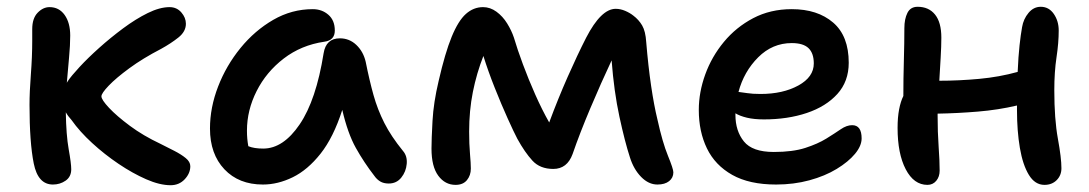

<svg xmlns="http://www.w3.org/2000/svg" viewBox="-20 -534 3210 566"><path d="M136 10Q92 10 79.5 -52Q67 -114 67 -225Q67 -263 71 -315Q75 -367 75 -414Q75 -422 75 -430.5Q75 -439 75 -448Q75 -480 91 -496.5Q107 -513 126 -513Q154 -513 170.5 -490Q187 -467 187 -429Q187 -401 183.5 -363.5Q180 -326 177 -290L180 -295Q190 -310 214.5 -336.5Q239 -363 272.5 -393Q306 -423 343 -450.5Q380 -478 415.5 -495.5Q451 -513 480 -513Q501 -513 514.5 -497.5Q528 -482 528 -464Q528 -441 506 -423.5Q484 -406 455 -390Q401 -362 361.5 -333Q322 -304 300.5 -281.5Q279 -259 279 -250Q279 -240 301.5 -216Q324 -192 363 -163Q402 -134 453 -110Q473 -100 493.5 -89.5Q514 -79 527.5 -68Q541 -57 541 -44Q541 -23 524.5 -5.5Q508 12 483 12Q451 12 411 -5.5Q371 -23 329.5 -51Q288 -79 251.5 -112.5Q215 -146 191 -180Q180 -192 174 -203Q175 -136 182.5 -94Q190 -52 190 -35Q190 -13 173.5 -1.5Q157 10 136 10Z M755 10Q684 10 641.5 -35Q599 -80 599 -155Q599 -217 623 -279Q647 -341 689 -392.5Q731 -444 785.5 -475.5Q840 -507 902 -507Q929 -507 948 -490.5Q967 -474 967 -444Q967 -415 936 -411Q868 -401 816.5 -361.5Q765 -322 736.5 -265.5Q708 -209 708 -149Q708 -136 709 -125Q710 -114 712 -103Q729 -96 756 -96Q815 -96 863.5 -167.5Q912 -239 934 -377Q941 -421 982 -421Q1010 -421 1030.5 -401.5Q1051 -382 1058 -352Q1069 -297 1081 -254Q1093 -211 1113 -171.5Q1133 -132 1168 -89Q1181 -74 1179 -51Q1177 -28 1163 -10.5Q1149 7 1126 7Q1111 7 1101 1Q1091 -5 1084 -15Q1053 -55 1029 -98Q1005 -141 989 -210Q963 -129 925 -81Q887 -33 843 -11.5Q799 10 755 10Z M1323 11Q1292 11 1272 -16Q1252 -43 1252 -96Q1252 -123 1255 -177.5Q1258 -232 1273 -295Q1292 -378 1311.5 -425.5Q1331 -473 1353.5 -493Q1376 -513 1404 -513Q1425 -513 1443.5 -499.5Q1462 -486 1475 -465Q1488 -444 1495 -423Q1505 -389 1521.5 -344.5Q1538 -300 1558 -255Q1578 -210 1599 -173Q1625 -243 1653.5 -307.5Q1682 -372 1708 -423Q1752 -508 1795 -508Q1809 -508 1823 -502Q1837 -496 1847 -488Q1863 -476 1873 -459Q1883 -442 1885 -410Q1891 -338 1899.5 -280.5Q1908 -223 1918 -182Q1933 -114 1949 -75Q1965 -36 1965 -26Q1965 -10 1952.5 0Q1940 10 1918 10Q1892 10 1870 -12.5Q1848 -35 1837 -70Q1822 -116 1806 -190Q1790 -264 1783 -356Q1752 -290 1720.5 -215.5Q1689 -141 1668 -80Q1652 -36 1611 -36Q1572 -36 1549.5 -60.5Q1527 -85 1505 -125Q1495 -144 1476.5 -185Q1458 -226 1438.5 -275Q1419 -324 1405 -369Q1385 -318 1374 -263Q1363 -208 1363 -146Q1363 -109 1365.5 -80.5Q1368 -52 1368 -37Q1368 -17 1356.5 -3Q1345 11 1323 11Z M2268 10Q2189 10 2138.5 -18.5Q2088 -47 2064 -96.5Q2040 -146 2040 -210Q2040 -262 2059 -314.5Q2078 -367 2114 -410.5Q2150 -454 2200.5 -480.5Q2251 -507 2314 -507Q2390 -507 2436 -467.5Q2482 -428 2482 -349Q2482 -294 2448.5 -257Q2415 -220 2358.5 -201Q2302 -182 2232 -182Q2203 -182 2182 -187Q2161 -192 2148 -200V-195Q2148 -148 2173 -117Q2198 -86 2261 -86Q2317 -86 2354 -98Q2391 -110 2416 -125.5Q2441 -141 2458.5 -153Q2476 -165 2492 -165Q2520 -165 2520 -126Q2520 -104 2500.5 -80.5Q2481 -57 2446.5 -36Q2412 -15 2366 -2.5Q2320 10 2268 10ZM2314 -407Q2257 -407 2215 -365Q2173 -323 2157 -263Q2167 -262 2182.5 -259.5Q2198 -257 2222 -257Q2288 -257 2333.5 -282Q2379 -307 2379 -347Q2379 -377 2363.5 -392Q2348 -407 2314 -407Z M2714 11Q2674 11 2650 -35Q2626 -81 2626 -157Q2626 -188 2630.5 -211.5Q2635 -235 2643 -251Q2643 -302 2644.5 -355Q2646 -408 2646 -451Q2646 -478 2655 -496Q2664 -514 2685 -514Q2718 -514 2736.5 -491Q2755 -468 2755 -423Q2755 -398 2753 -364Q2751 -330 2749 -296Q2807 -296 2866.5 -301.5Q2926 -307 2980 -322Q2982 -368 2985.5 -400Q2989 -432 2993 -454Q2997 -478 3012 -496Q3027 -514 3048 -514Q3072 -514 3086.5 -493Q3101 -472 3101 -444Q3101 -408 3094.5 -365Q3088 -322 3088 -268Q3088 -183 3098.5 -125.5Q3109 -68 3109 -38Q3109 -17 3095 -3Q3081 11 3059 11Q3031 11 3013 -18.5Q2995 -48 2986.5 -98Q2978 -148 2978 -209Q2978 -217 2978 -223Q2923 -210 2862.5 -205Q2802 -200 2744 -199Q2744 -197 2744 -194Q2744 -144 2747 -102Q2750 -60 2750 -31Q2750 -13 2740 -1Q2730 11 2714 11Z"/></svg>

Font: Shantell Sans Normal
Style: Regular
Weight: 500
Designer: Stephen Nixon, Anya Danilova, Shantell Martin
Foundry: Arrow Type
Version: Version 1.009;[a7da0bfa3]